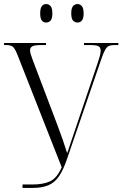

<svg xmlns="http://www.w3.org/2000/svg" viewBox="-20 -926 605 946"><path d="M362 -815Q348 -815 339.5 -825Q331 -835 331 -860Q331 -885 339.5 -895.5Q348 -906 362 -906Q375 -906 383.5 -895.5Q392 -885 392 -860Q392 -835 383.5 -825Q375 -815 362 -815ZM207 -815Q194 -815 186 -825Q178 -835 178 -860Q178 -885 186 -895.5Q194 -906 207 -906Q221 -906 229.5 -895.5Q238 -885 238 -860Q238 -835 229.5 -825Q221 -815 207 -815ZM91 0V-17H140Q194 -17 227.5 -33Q261 -49 284 -102L68 -651Q56 -682 46 -693Q36 -704 11 -704H0V-714H207V-704H181Q150 -704 139 -697.5Q128 -691 128 -678Q128 -669 132 -657Q136 -645 141 -631L262 -312Q278 -270 289 -238Q300 -206 311 -171Q324 -209 338 -251Q352 -293 367 -337L461 -615Q467 -632 471.5 -648.5Q476 -665 476 -676Q476 -693 464.5 -698.5Q453 -704 424 -704H394V-714H563V-704H544Q517 -704 506.5 -692.5Q496 -681 483 -646L310 -142Q292 -89 271 -58Q250 -27 219 -13.5Q188 0 139 0Z"/></svg>

Font: Noto Serif Display Condensed Light
Style: Regular
Weight: 300
Width: 3
Designer: Monotype Design Team
Foundry: Monotype Imaging Inc.
Version: Version 2.009